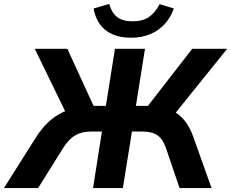

<svg xmlns="http://www.w3.org/2000/svg" viewBox="-57 -952 1170 972"><path d="M-37 0 124 -255Q153 -301 186.5 -332.5Q220 -364 259 -383Q298 -402 343 -409L284 -366L119 -705H284L425 -398L402 -416H479L525 -705H677L631 -416H704L678 -398L916 -705H1093L820 -366L757 -409Q801 -402 832 -382.5Q863 -363 885.5 -331Q908 -299 923 -255L1014 0H852L784 -200Q769 -246 741.5 -266Q714 -286 666 -286H611L565 0H414L459 -286H403Q356 -286 322.5 -266Q289 -246 261 -200L136 0ZM607 -761Q550 -761 510 -779.5Q470 -798 447 -831.5Q424 -865 417 -909L496 -932Q509 -886 537 -865Q565 -844 614 -844Q665 -844 697 -866Q729 -888 751 -931L823 -909Q807 -863 776 -829.5Q745 -796 702 -778.5Q659 -761 607 -761Z"/></svg>

Font: Nunito Sans 11pt ExtraBold
Style: Italic
Weight: 800
Italic angle: -9°
Version: Version 3.101;gftools[0.9.27]